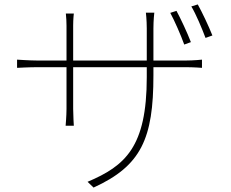

<svg xmlns="http://www.w3.org/2000/svg" viewBox="-20 -797 1040 866"><path d="M776 -748 748 -739C767 -704 796 -638 811 -596L841 -607C825 -649 794 -715 776 -748ZM872 -777 843 -768C864 -733 890 -671 907 -626L938 -637C921 -680 891 -743 872 -777ZM672 -457V-669C672 -707 676 -740 676 -740H638C638 -740 642 -707 642 -669V-449C642 -134 545 -49 375 23L402 49C617 -49 672 -172 672 -457ZM313 -736H277C279 -721 280 -695 280 -681V-306C280 -275 276 -230 276 -230H313C313 -230 310 -277 310 -306V-682C310 -711 313 -736 313 -736ZM57 -528V-491C57 -491 112 -494 149 -494H818C854 -494 891 -491 891 -491V-528C891 -528 854 -524 818 -524H149C114 -524 57 -528 57 -528Z"/></svg>

Font: Source Han Sans JP VF
Style: Regular
Weight: 250
Designer: Ryoko NISHIZUKA 西塚涼子 (kana, bopomofo & ideographs); Paul D. Hunt (Latin, Greek & Cyrillic); Sandoll Communications 산돌커뮤니
Foundry: Adobe
Version: Version 2.004;hotconv 1.0.118;makeotfexe 2.5.65603